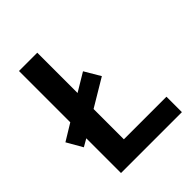

<svg xmlns="http://www.w3.org/2000/svg" viewBox="-200 -832 950 950"><g transform="rotate(-45 275.0 -357.0)"><path d="M93 0V-243L53 -220L6 -302L93 -355V-714H221V-432L316 -489L365 -406L221 -320V-108H519V0Z"/></g></svg>

Font: Noto Sans Ethiopic SemiBold
Style: Regular
Weight: 600
Designer: Monotype Design Team
Foundry: Monotype Imaging Inc.
Version: Version 2.102; ttfautohint (v1.8.4.7-5d5b)